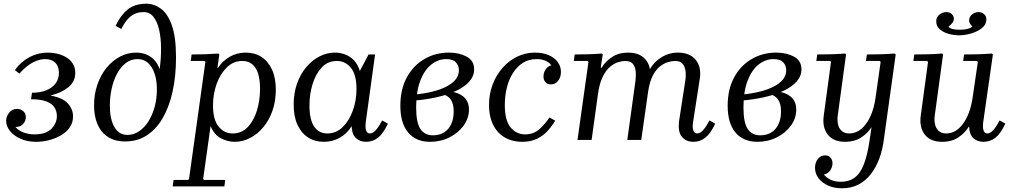

<svg xmlns="http://www.w3.org/2000/svg" viewBox="-20 -753 5449 1033"><path d="M251 -239Q318 -227 345.5 -196Q373 -165 373 -127Q373 -92 354.5 -66.5Q336 -41 306.5 -24Q277 -7 242 1.5Q207 10 174 10Q128 10 91.5 -6Q55 -22 34 -48Q13 -74 13 -103Q13 -127 29.5 -147Q46 -167 72 -167Q91 -167 105 -155Q119 -143 119 -123Q119 -102 104 -85.5Q89 -69 63 -70Q78 -51 106 -40.5Q134 -30 165 -30Q227 -30 256.5 -60Q286 -90 286 -129Q286 -153 274 -173.5Q262 -194 231.5 -206.5Q201 -219 147 -219L152 -254Q196 -254 228.5 -267Q261 -280 279 -304Q297 -328 297 -361Q297 -396 277.5 -415.5Q258 -435 223 -435Q192 -435 157.5 -417.5Q123 -400 84 -357L60 -376Q92 -421 138.5 -445.5Q185 -470 237 -470Q262 -470 288 -464Q314 -458 336 -445Q358 -432 371.5 -411Q385 -390 385 -361Q385 -314 347.5 -283.5Q310 -253 251 -239Z M654 8Q598 8 560.5 -16.5Q523 -41 504.5 -84.5Q486 -128 486 -186Q486 -246 504 -298Q522 -350 553.5 -388.5Q585 -427 626 -448.5Q667 -470 712 -470Q741 -470 765.5 -460.5Q790 -451 809 -431.5Q828 -412 839 -381Q847 -440 846.5 -495Q846 -550 836 -593.5Q826 -637 805.5 -662.5Q785 -688 753 -688Q711 -688 682 -664Q653 -640 633 -597L602 -614Q628 -670 666.5 -701.5Q705 -733 768 -733Q809 -733 845.5 -706.5Q882 -680 904.5 -617Q927 -554 927 -444Q927 -343 908.5 -260Q890 -177 855 -117Q820 -57 769.5 -24.5Q719 8 654 8ZM666 -27Q699 -27 728 -46.5Q757 -66 778.5 -100Q800 -134 812 -178Q824 -222 824 -271Q824 -345 796.5 -390Q769 -435 720 -435Q683 -435 655.5 -413Q628 -391 609 -355Q590 -319 580.5 -274.5Q571 -230 571 -185Q571 -112 595.5 -69.5Q620 -27 666 -27Z M909 250 914 215H992L997 210L1085 -420L1080 -425H1006L1011 -460Q1050 -460 1082.5 -461Q1115 -462 1155 -465L1160 -460L1150 -388H1153Q1176 -424 1215 -447Q1254 -470 1302 -470Q1351 -470 1387 -446.5Q1423 -423 1443.5 -378.5Q1464 -334 1464 -270Q1464 -209 1446 -157.5Q1428 -106 1396.5 -68.5Q1365 -31 1325.5 -10.5Q1286 10 1242 10Q1205 10 1168.5 -9Q1132 -28 1113 -75L1073 210L1078 215H1192L1187 250ZM1126 -186Q1126 -109 1156 -72Q1186 -35 1232 -35Q1280 -35 1313 -69.5Q1346 -104 1362.5 -159Q1379 -214 1379 -275Q1379 -350 1354.5 -387.5Q1330 -425 1283 -425Q1236 -425 1200.5 -390.5Q1165 -356 1145.5 -301.5Q1126 -247 1126 -186Z M1560 -190Q1560 -252 1578 -303Q1596 -354 1627.5 -391.5Q1659 -429 1699 -449.5Q1739 -470 1782 -470Q1809 -470 1835.5 -460.5Q1862 -451 1883.5 -429.5Q1905 -408 1916 -371L1963 -460H1998L1948 -97Q1944 -66 1950 -50.5Q1956 -35 1970 -35Q1987 -35 2003.5 -54.5Q2020 -74 2036 -105L2067 -88Q2042 -34 2013.5 -12Q1985 10 1950 10Q1916 10 1894.5 -10.5Q1873 -31 1872 -74Q1847 -34 1808 -12Q1769 10 1722 10Q1674 10 1637.5 -13.5Q1601 -37 1580.5 -81.5Q1560 -126 1560 -190ZM1645 -185Q1645 -110 1670 -72.5Q1695 -35 1741 -35Q1789 -35 1824 -69.5Q1859 -104 1878.5 -158.5Q1898 -213 1898 -274Q1898 -351 1868 -388Q1838 -425 1792 -425Q1744 -425 1711.5 -390.5Q1679 -356 1662 -301.5Q1645 -247 1645 -185Z M2294 10Q2218 10 2176 -40Q2134 -90 2134 -184Q2134 -273 2169 -337Q2204 -401 2263.5 -435.5Q2323 -470 2395 -470Q2450 -470 2490.5 -448.5Q2531 -427 2531 -380Q2531 -344 2505 -314.5Q2479 -285 2433.5 -264Q2388 -243 2330 -230Q2272 -217 2209 -212V-244Q2261 -249 2304.5 -259.5Q2348 -270 2380.5 -286.5Q2413 -303 2431 -325Q2449 -347 2449 -375Q2449 -400 2433 -417.5Q2417 -435 2381 -435Q2337 -435 2300 -405.5Q2263 -376 2241 -318Q2219 -260 2219 -175Q2219 -93 2242 -59Q2265 -25 2309 -25Q2344 -25 2369 -40.5Q2394 -56 2407.5 -85Q2421 -114 2421 -153Q2421 -196 2404.5 -218.5Q2388 -241 2354 -249L2401 -261Q2420 -259 2438.5 -252.5Q2457 -246 2471.5 -234.5Q2486 -223 2494.5 -205.5Q2503 -188 2503 -163Q2503 -117 2474.5 -77.5Q2446 -38 2398.5 -14Q2351 10 2294 10Z M2789 10Q2749 10 2716 -3.5Q2683 -17 2659.5 -42.5Q2636 -68 2623.5 -105Q2611 -142 2611 -188Q2611 -246 2630 -297Q2649 -348 2683 -387Q2717 -426 2762 -448Q2807 -470 2859 -470Q2900 -470 2931.5 -456.5Q2963 -443 2980.5 -419.5Q2998 -396 2998 -366Q2998 -338 2983 -318.5Q2968 -299 2944 -299Q2925 -299 2914.5 -311Q2904 -323 2904 -342Q2904 -365 2919 -384Q2934 -403 2959 -403Q2979 -403 2984.5 -391Q2990 -379 2990 -365L2960 -358Q2960 -381 2948.5 -398.5Q2937 -416 2916.5 -425.5Q2896 -435 2867 -435Q2825 -435 2793.5 -415Q2762 -395 2740 -360.5Q2718 -326 2707 -281.5Q2696 -237 2696 -189Q2696 -104 2727.5 -67Q2759 -30 2805 -30Q2851 -30 2882.5 -58.5Q2914 -87 2936 -121L2967 -104Q2950 -75 2926.5 -49Q2903 -23 2869.5 -6.5Q2836 10 2789 10Z M3797 -105 3828 -88Q3803 -34 3774.5 -12Q3746 10 3711 10Q3670 10 3647.5 -18.5Q3625 -47 3635 -111L3667 -319Q3671 -341 3669 -365.5Q3667 -390 3654.5 -407.5Q3642 -425 3612 -425Q3596 -425 3574.5 -419Q3553 -413 3531 -396Q3509 -379 3492 -346Q3475 -313 3467 -260L3430 0H3355L3399 -319Q3402 -341 3400.5 -365.5Q3399 -390 3386.5 -407.5Q3374 -425 3344 -425Q3328 -425 3306 -418.5Q3284 -412 3262 -393.5Q3240 -375 3222.5 -339.5Q3205 -304 3197 -246L3163 0H3087L3146 -420L3141 -425H3067L3072 -460Q3111 -460 3144.5 -461Q3178 -462 3218 -465L3223 -460L3212 -389H3217Q3236 -421 3272 -445.5Q3308 -470 3360 -470Q3410 -470 3440 -445.5Q3470 -421 3477 -380Q3496 -418 3537.5 -444Q3579 -470 3628 -470Q3691 -470 3723 -431Q3755 -392 3745 -329L3709 -97Q3704 -66 3710.5 -50.5Q3717 -35 3731 -35Q3748 -35 3764.5 -54.5Q3781 -74 3797 -105Z M4055 10Q3979 10 3937 -40Q3895 -90 3895 -184Q3895 -273 3930 -337Q3965 -401 4024.5 -435.5Q4084 -470 4156 -470Q4211 -470 4251.5 -448.5Q4292 -427 4292 -380Q4292 -344 4266 -314.5Q4240 -285 4194.5 -264Q4149 -243 4091 -230Q4033 -217 3970 -212V-244Q4022 -249 4065.5 -259.5Q4109 -270 4141.5 -286.5Q4174 -303 4192 -325Q4210 -347 4210 -375Q4210 -400 4194 -417.5Q4178 -435 4142 -435Q4098 -435 4061 -405.5Q4024 -376 4002 -318Q3980 -260 3980 -175Q3980 -93 4003 -59Q4026 -25 4070 -25Q4105 -25 4130 -40.5Q4155 -56 4168.5 -85Q4182 -114 4182 -153Q4182 -196 4165.5 -218.5Q4149 -241 4115 -249L4162 -261Q4181 -259 4199.5 -252.5Q4218 -246 4232.5 -234.5Q4247 -223 4255.5 -205.5Q4264 -188 4264 -163Q4264 -117 4235.5 -77.5Q4207 -38 4159.5 -14Q4112 10 4055 10Z M4510 260Q4468 260 4435.5 245.5Q4403 231 4384 206Q4365 181 4365 150Q4365 122 4380 102.5Q4395 83 4419 83Q4438 83 4448.5 95Q4459 107 4459 126Q4459 146 4446.5 164Q4434 182 4413 186Q4425 202 4448 213.5Q4471 225 4503 225Q4548 225 4578.5 202.5Q4609 180 4628.5 129Q4648 78 4660 -7L4669 -69Q4649 -37 4613.5 -13.5Q4578 10 4527 10Q4464 10 4433.5 -29Q4403 -68 4412 -132L4451 -420L4446 -425H4372L4377 -460Q4416 -460 4451.5 -461Q4487 -462 4527 -465L4532 -460L4487 -130Q4484 -107 4488.5 -85Q4493 -63 4508 -49Q4523 -35 4549 -35Q4584 -35 4613 -58.5Q4642 -82 4662.5 -126Q4683 -170 4691 -230L4718 -420L4713 -425H4639L4644 -460Q4683 -460 4718.5 -461Q4754 -462 4794 -465L4799 -460L4735 0Q4728 54 4710.5 101Q4693 148 4665 184Q4637 220 4598.5 240Q4560 260 4510 260Z M5358 -105 5389 -88Q5364 -34 5335.5 -12Q5307 10 5272 10Q5238 10 5216.5 -10Q5195 -30 5194 -74Q5174 -40 5138 -15Q5102 10 5049 10Q4986 10 4955.5 -29Q4925 -68 4934 -132L4973 -420L4968 -425H4894L4899 -460Q4938 -460 4973.5 -461Q5009 -462 5049 -465L5054 -460L5009 -130Q5006 -107 5010.5 -85Q5015 -63 5030 -49Q5045 -35 5071 -35Q5123 -35 5161.5 -87.5Q5200 -140 5213 -229L5241 -420L5236 -425H5162L5167 -460Q5206 -460 5241.5 -461Q5277 -462 5317 -465L5322 -460L5270 -97Q5266 -66 5272 -50.5Q5278 -35 5292 -35Q5309 -35 5325.5 -54.5Q5342 -74 5358 -105ZM5017 -639Q5017 -660 5034 -674Q5051 -688 5072 -688Q5090 -688 5101 -677Q5112 -666 5112 -652Q5112 -639 5101.5 -627Q5091 -615 5083 -610Q5091 -600 5106.5 -596.5Q5122 -593 5144 -593Q5165 -593 5183.5 -597Q5202 -601 5212 -611Q5205 -616 5199.5 -625Q5194 -634 5194 -643Q5194 -662 5209.5 -675Q5225 -688 5245 -688Q5262 -688 5274.5 -677Q5287 -666 5287 -648Q5287 -621 5263 -602Q5239 -583 5205 -573Q5171 -563 5140 -563Q5112 -563 5083.5 -571Q5055 -579 5036 -595.5Q5017 -612 5017 -639Z"/></svg>

Font: Brygada 1918
Style: Italic
Weight: 400
Italic angle: -8°
Designer: Mateusz Machalski | Borys Kosmynka | Przemek Hoffer
Foundry: NIEPODLEGLA 2018
Version: Version 3.006